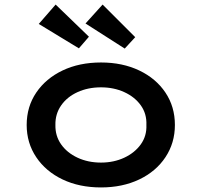

<svg xmlns="http://www.w3.org/2000/svg" viewBox="-20 -812 885 842"><path d="M423 10Q328 10 254.5 -25Q181 -60 139 -122.5Q97 -185 97 -264Q97 -344 139 -406Q181 -468 254.5 -503Q328 -538 423 -538Q517 -538 590.5 -503Q664 -468 705.5 -406Q747 -344 747 -264Q747 -185 705.5 -122.5Q664 -60 590.5 -25Q517 10 423 10ZM423 -99Q479 -99 525 -120.5Q571 -142 597.5 -179Q624 -216 622 -264Q624 -313 597.5 -350Q571 -387 525 -408Q479 -429 423 -429Q366 -429 320 -408Q274 -387 248 -349.5Q222 -312 223 -264Q222 -216 248 -179Q274 -142 320 -120.5Q366 -99 423 -99ZM527 -599 355 -709 430 -792 573 -649ZM326 -600 150 -707 224 -792 370 -651Z"/></svg>

Font: Lexend Mega Medium
Style: Regular
Weight: 500
Version: Version 1.007